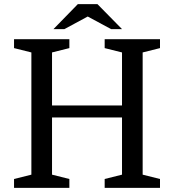

<svg xmlns="http://www.w3.org/2000/svg" viewBox="-20 -910 843 930"><path d="M671 -656V-64L755 -43V0H487V-43L571 -64V-341H232V-64L316 -43V0H48V-43L132 -64V-656L48 -677V-720H316V-677L232 -656V-399H571V-656L487 -677V-720H755V-677ZM571 -769 452 -890H357L239 -769H292L405 -830L518 -769Z"/></svg>

Font: Domine
Style: Regular
Weight: 400
Designer: Pablo Impallari, Rodrigo Fuenzalida, Brenda Gallo
Foundry: Pablo Impallari, Rodrigo Fuenzalida, Brenda Gallo
Version: Version 2.000;September 19, 2022;FontCreator 14.0.0.2877 64-